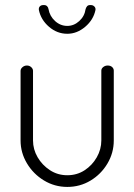

<svg xmlns="http://www.w3.org/2000/svg" viewBox="-20 -730 529 756"><path d="M245 6Q195 6 153 -19.5Q111 -45 86 -87Q61 -129 61 -177V-451Q61 -459 68.5 -465.5Q76 -472 86 -472Q96 -472 103 -465.5Q110 -459 110 -451V-177Q110 -142 128 -111Q146 -80 176.5 -60Q207 -40 245 -40Q283 -40 313 -59.5Q343 -79 361 -110.5Q379 -142 379 -177V-452Q379 -460 386.5 -466Q394 -472 404 -472Q415 -472 421.5 -466Q428 -460 428 -452V-177Q428 -128 403 -86Q378 -44 336.5 -19Q295 6 245 6ZM245 -597Q205 -597 173 -624.5Q141 -652 133 -691Q132 -700 137 -705Q142 -710 150 -710H154Q161 -710 165.5 -705.5Q170 -701 171 -694Q176 -666 197 -647Q218 -628 245 -628Q271 -628 292 -647Q313 -666 317 -694Q319 -701 323 -705.5Q327 -710 334 -710H338Q346 -710 351.5 -704.5Q357 -699 356 -691Q348 -652 315.5 -624.5Q283 -597 245 -597Z"/></svg>

Font: Dosis ExtraLight Light
Style: Regular
Weight: 300
Version: Version 3.001; ttfautohint (v1.8.2)